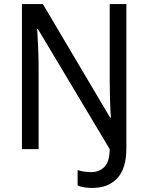

<svg xmlns="http://www.w3.org/2000/svg" viewBox="-20 -734 730 945"><path d="M434 191Q390 191 362 179V103Q376 108 393.5 110.5Q411 113 431 113Q467 113 493 88.5Q519 64 520 0L166 -592H163Q165 -558 167.5 -506Q170 -454 170 -408V0H88V-714H191L522 -155H526Q523 -191 521.5 -239.5Q520 -288 520 -334V-714H602V-5Q602 95 557.5 143Q513 191 434 191Z"/></svg>

Font: Noto Sans Myanmar SemiCondensed
Style: Regular
Weight: 400
Width: 4
Designer: Monotype Design Team
Foundry: Monotype Imaging Inc.
Version: Version 2.107; ttfautohint (v1.8.4.7-5d5b)